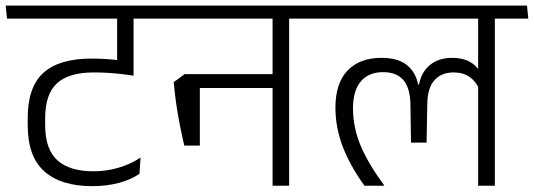

<svg xmlns="http://www.w3.org/2000/svg" viewBox="-35 -650 1869 672"><path d="M317.5 -585H531L526 -630.5H313ZM432 -600.5H375.5V-481H432ZM-10.5 -585H541.5L537 -630.5H-15ZM375 -405 432.5 -386V-602H375ZM453 -41.5 457 -98.5Q422.5 -75.5 380 -63Q337.5 -50.5 292 -50.5Q208.5 -50.5 165.8 -89Q123 -127.5 123 -213V-235.5Q123 -320 164.2 -358.2Q205.5 -396.5 293.5 -396.5Q316.5 -396.5 339 -395.2Q361.5 -394 384.2 -391.5Q407 -389 432.5 -385V-431.5Q392.5 -438.5 356.8 -441.8Q321 -445 285.5 -445Q172 -445 117 -395.2Q62 -345.5 62 -237V-211Q62 -102 120.2 -50.2Q178.5 1.5 287.5 1.5Q338.5 1.5 380.8 -9.8Q423 -21 453 -41.5Z M977 -600.5H919V0H977ZM862 -585H1094.5L1089.5 -630.5H857ZM1043.5 -585 1038.5 -630.5H495.5L500 -585ZM942.5 -390.5H639.5V-342H942.5ZM610 -140.5H664.5V-390.5H611L573 -362.5Q577 -319 582.2 -283.5Q587.5 -248 594.2 -213.8Q601 -179.5 610 -140.5Z M1697 -600.5H1638.5V0H1697ZM1581.5 -585H1814L1809.5 -630.5H1577ZM1061 -585H1762.5L1757.5 -630.5H1056.5ZM1300 -447.5Q1224 -447.5 1181.5 -403.2Q1139 -359 1139 -273Q1139 -203.5 1164.5 -137Q1190 -70.5 1240.5 0H1309.5V-1.5Q1254 -76.5 1227.2 -140.2Q1200.5 -204 1200.5 -271Q1200.5 -333 1228 -365.2Q1255.5 -397.5 1306 -397.5Q1353 -397.5 1376.8 -369.8Q1400.5 -342 1401.5 -285L1403.5 -151H1458L1460.5 -285Q1461 -342 1485.5 -369.2Q1510 -396.5 1552.5 -396.5Q1585.5 -396.5 1607.8 -381.2Q1630 -366 1642 -338.5L1646.5 -395Q1634 -420 1609.2 -433.8Q1584.5 -447.5 1548 -447.5Q1500 -447.5 1469.8 -422.5Q1439.5 -397.5 1431.5 -354H1428.5Q1420 -397.5 1388.8 -422.5Q1357.5 -447.5 1300 -447.5Z"/></svg>

Font: Anek Devanagari Light
Style: Regular
Weight: 300
Designer: Kailash Malviya (Devanagari) & Yesha Goshar (Latin)
Foundry: Ek Type
Version: Version 1.003